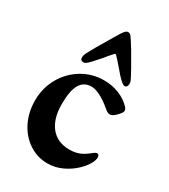

<svg xmlns="http://www.w3.org/2000/svg" viewBox="-171 -755 753 853"><g transform="rotate(30 205.5 -328.5)"><path d="M24 0ZM24 -201Q24 -265 53.5 -317.5Q83 -370 134 -401Q185 -432 247 -432Q287 -432 322.5 -418Q358 -404 383 -378Q392 -369 392 -360Q392 -350 373.5 -331.5Q355 -313 344 -313Q335 -313 328.5 -317Q322 -321 310 -331Q284 -353 257.5 -366.5Q231 -380 212 -380Q173 -380 154 -348Q135 -316 135 -246Q135 -172 169 -130Q203 -88 265 -88Q294 -88 316 -97Q338 -106 363 -127Q366 -129 371 -132.5Q376 -136 380 -136Q392 -136 392 -120Q392 -108 384 -92Q373 -70 347.5 -45Q322 -20 286 -3Q250 14 211 14Q159 14 116 -14.5Q73 -43 48.5 -92Q24 -141 24 -201ZM266 -634Q281 -610 281 -610Q330 -527 346 -494Q351 -485 351 -474Q351 -466 347 -460.5Q343 -455 336 -455Q325 -455 296 -487Q290 -494 272 -515Q254 -536 236 -555Q233 -558 231 -558.5Q229 -559 225 -555Q205 -533 190 -514Q163 -484 166 -487Q151 -470 142 -462.5Q133 -455 125 -455Q109 -455 109 -471Q109 -482 115 -494Q137 -536 177 -602Q195 -632 195 -632Q207 -653 215 -662Q223 -671 231 -671Q240 -671 246.5 -663Q253 -655 266 -634Z"/></g></svg>

Font: EB Garamond
Style: Bold
Weight: 700
Designer: Georg Duffner and Octavio Pardo
Foundry: Georg Duffner
Version: Version 1.000; ttfautohint (v1.6)